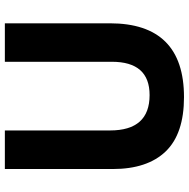

<svg xmlns="http://www.w3.org/2000/svg" viewBox="-14 -726 752 763"><g transform="rotate(-90 361.5 -344.0)"><path d="M71.8 -272V-700.2H225.1V-282.2Q225.1 -125 365.7 -125Q498 -125 498 -274.9V-700.2H650.9V-283.2Q650.9 11.7 357.4 11.7Q211.9 11.7 141.8 -61Q71.8 -133.8 71.8 -272Z"/></g></svg>

Font: Selawik
Style: Bold
Weight: 700
Designer: Aaron Bell
Foundry: Microsoft Corporation
Version: Version 1.01